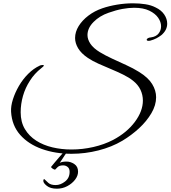

<svg xmlns="http://www.w3.org/2000/svg" viewBox="-20 -838 1031 1161"><path d="M413 92Q315 92 233.5 63Q152 34 102 -22.5Q52 -79 47 -162Q45 -196 58 -237Q71 -278 94.5 -318.5Q118 -359 150.5 -391.5Q183 -424 220 -441Q223 -443 229.5 -444Q236 -445 239 -445Q245 -445 245 -442Q245 -437 230 -426Q188 -393 161 -350Q133 -307 119 -258Q105 -209 105 -159Q105 -100 130.5 -57.5Q156 -15 199 12.5Q242 40 297 53Q352 66 412 66Q479 66 544.5 51Q610 36 664 8Q747 -36 795.5 -101Q844 -166 844 -230Q844 -264 829.5 -295Q815 -326 783 -351Q759 -370 724.5 -387Q690 -404 651.5 -420Q613 -436 576 -452.5Q539 -469 511 -488Q471 -515 452.5 -546Q434 -577 434 -608Q434 -645 455.5 -680Q477 -715 514.5 -743.5Q552 -772 599 -788Q640 -802 688.5 -810Q737 -818 784 -818Q823 -818 858.5 -812.5Q894 -807 921 -793Q955 -777 973 -750.5Q991 -724 991 -695Q991 -655 955 -625Q942 -615 926 -606.5Q910 -598 888 -592Q884 -591 879 -591Q867 -591 867 -598Q867 -602 873.5 -606.5Q880 -611 893 -612Q923 -616 938.5 -635Q954 -654 954 -679Q954 -705 936.5 -730.5Q919 -756 883 -773.5Q847 -791 791 -791Q759 -791 720.5 -784Q682 -777 637 -761Q582 -742 545.5 -705Q509 -668 509 -626Q509 -600 526.5 -573.5Q544 -547 583 -523Q616 -503 658 -483.5Q700 -464 743 -444.5Q786 -425 821 -403Q876 -369 900 -330Q924 -291 924 -250Q924 -202 895.5 -153.5Q867 -105 821 -62.5Q775 -20 720 13Q656 51 575.5 71.5Q495 92 413 92ZM324 303Q285 303 263.5 286Q242 269 242 256Q242 245 248 245Q258 255 272.5 268Q287 281 317 281Q346 281 373.5 259.5Q401 238 401 201Q401 181 389 171.5Q377 162 362 162Q339 162 328.5 172.5Q318 183 313 188Q308 188 298.5 182Q289 176 289 171Q297 161 309.5 146Q322 131 335.5 115.5Q349 100 358.5 89.5Q368 79 370 79Q373 79 377.5 81.5Q382 84 382 86Q380 88 372.5 99.5Q365 111 356.5 124Q348 137 341 147Q354 139 383 139Q407 139 429.5 154Q452 169 452 200Q452 225 434 248.5Q416 272 387 287.5Q358 303 324 303Z"/></svg>

Font: Great Vibes
Style: Regular
Weight: 400
Designer: Robert E. Leuschke, Viktoriya Grabowska, Viviana Monsalve, Eben Sorkin
Foundry: Robert E. Leuschke
Version: Version 1.103; ttfautohint (v1.8.4.7-5d5b)